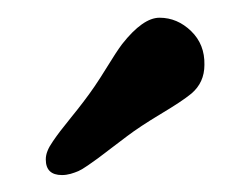

<svg xmlns="http://www.w3.org/2000/svg" viewBox="-20 -724 263 221"><path d="M126.5 -567.4Q119.1 -562 108.4 -553.7Q97.7 -545.4 93 -542Q88.4 -538.6 81.3 -533.7Q74.2 -528.8 70.3 -527.1Q66.4 -525.4 61.3 -523.9Q56.2 -522.5 51.3 -522.5Q32.7 -522.5 32.7 -540.5Q32.7 -545.4 34.7 -550.3Q36.6 -555.2 41 -561.5Q45.4 -567.9 49.3 -573Q53.2 -578.1 61.5 -588.4Q69.8 -598.6 75.7 -606.4Q88.9 -623.5 101.6 -644.3Q114.3 -665 120.6 -673.3Q144.5 -703.6 163.6 -703.6Q184.1 -703.6 200 -688.2Q215.8 -672.9 215.3 -649.4Q215.3 -628.9 200.2 -616.2Q189.5 -607.4 165 -592.8Q140.6 -578.1 126.5 -567.4Z"/></svg>

Font: Cooper* Medium
Style: Italic
Weight: 500
Italic angle: -7°
Designer: Owen Earl
Foundry: indestructible type*
Version: Version 0.001